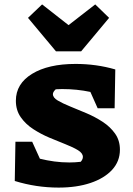

<svg xmlns="http://www.w3.org/2000/svg" viewBox="-20 -840 603 871"><path d="M246 11Q144 11 47 -19L50 -197H126L161 -120Q193 -112 226.5 -107.5Q260 -103 295 -103Q320 -103 346 -106Q350 -110 353 -116Q356 -122 356 -128Q356 -145 334 -158.5Q312 -172 277.5 -185.5Q243 -199 204 -215.5Q165 -232 130.5 -254.5Q96 -277 74 -308.5Q52 -340 52 -383Q52 -460 125.5 -505Q199 -550 323 -550Q417 -550 503 -525L500 -349H423L390 -423Q329 -436 261 -436Q248 -436 233 -435Q220 -423 220 -413Q220 -397 242 -384Q264 -371 298.5 -357Q333 -343 372 -326.5Q411 -310 445.5 -287.5Q480 -265 502 -234Q524 -203 524 -161Q524 -108 488.5 -69.5Q453 -31 390.5 -10Q328 11 246 11ZM234 -607 107 -759 171 -820 291 -726 412 -820 475 -759 348 -607Z"/></svg>

Font: Piazzolla SC ExtraBold
Style: Regular
Weight: 800
Designer: Juan Pablo del Peral
Foundry: Huerta Tipografica
Version: Version 1.330